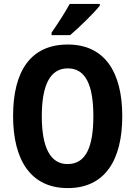

<svg xmlns="http://www.w3.org/2000/svg" viewBox="-20 -953 693 983"><path d="M491 -924V-933H337C313 -889 278 -835 244 -786V-773H339C387 -814 461 -886 491 -924ZM606 -358C606 -583 517 -725 327 -725C140 -725 47 -593 47 -359C47 -134 137 10 327 10C517 10 606 -133 606 -358ZM194 -358C194 -518 237 -603 327 -603C417 -603 458 -520 458 -358C458 -196 417 -113 326 -113C237 -113 194 -199 194 -358Z"/></svg>

Font: Noto Sans Hebrew Condensed
Style: Bold
Weight: 700
Width: 3
Designer: Monotype Design Team
Foundry: Monotype Imaging Inc.
Version: Version 2.004